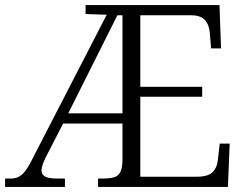

<svg xmlns="http://www.w3.org/2000/svg" viewBox="-22 -734 969 754"><path d="M-2 0V-33H24Q45 -33 62 -46.5Q79 -60 97 -94L397 -676L314 -679V-714H840L846 -544H807L802 -605Q799 -638 782 -656Q765 -674 729 -674H529V-393H772V-354H529V-40H751Q795 -40 813 -58Q831 -76 834 -110L841 -170H880L873 0H363V-33H384Q410 -33 426.5 -38Q443 -43 451 -59.5Q459 -76 459 -109V-249H226L160 -121Q151 -103 146 -89Q141 -75 141 -65Q141 -48 155.5 -40.5Q170 -33 198 -33H233V0ZM246 -289H459V-674H439Z"/></svg>

Font: Noto Rashi Hebrew Light
Style: Regular
Weight: 300
Version: Version 1.006